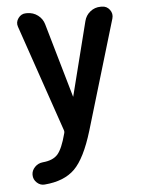

<svg xmlns="http://www.w3.org/2000/svg" viewBox="-53 -772 606 823"><g transform="rotate(-5 250.0 -360.5)"><path d="M208 -217.8 50.8 -675.8Q43.9 -695.3 56.6 -712.9Q69.3 -730.5 89.8 -730.5H94.7Q121.1 -730.5 141.1 -715.3Q161.1 -700.2 168 -675.8L259.8 -357.4V-356.4L260.7 -357.4L340.8 -674.8Q346.7 -699.2 366.2 -714.8Q385.7 -730.5 411.1 -730.5H416Q437.5 -730.5 450.2 -713.4Q462.9 -696.3 457 -675.8L316.4 -205.1Q281.2 -88.9 235.8 -43.9Q190.4 1 106.4 7.8Q87.9 9.8 72.8 -3.9Q57.6 -17.6 57.6 -38.1Q57.6 -56.6 71.8 -71.3Q85.9 -85.9 106.4 -87.9Q150.4 -91.8 170.9 -115.2Q191.4 -138.7 208 -202.1Q210.9 -210 208 -217.8Z"/></g></svg>

Font: Rounded Mgen+ 2m medium
Style: Regular
Weight: 500
Designer: [Source Han Sans]
Ryoko NISHIZUKA  (kana & ideographs); Paul D. Hunt (Latin, Greek & Cyrillic); Wenlong ZHANG  (bopomofo
Version: Version 1.059.20150602